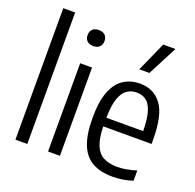

<svg xmlns="http://www.w3.org/2000/svg" viewBox="-140 -953 1124 1109"><g transform="rotate(20 422.0 -399.0)"><path d="M64 0V-808H137V0Z M264.5 0V-542.5H337.5V0ZM301 -661.5Q276 -661.5 262.5 -674.8Q249 -688 249 -710.5Q249 -733 262.5 -746.5Q276 -760 301 -760Q326 -760 339.5 -746.5Q353 -733 353 -710.5Q353 -688 339.5 -674.8Q326 -661.5 301 -661.5Z M664 9.5Q589 9.5 539.2 -18Q489.5 -45.5 464.5 -107.2Q439.5 -169 439.5 -272Q439.5 -372 463.5 -433.2Q487.5 -494.5 530.8 -522.5Q574 -550.5 631 -550.5Q715.5 -550.5 763.5 -486.5Q811.5 -422.5 811.5 -270.5V-245.5H514.5Q516 -172.5 533.5 -130.2Q551 -88 585.2 -70.5Q619.5 -53 671.5 -53Q720 -53 786.5 -73V-10Q752.5 0.5 723 5Q693.5 9.5 664 9.5ZM631 -495.5Q598 -495.5 572.2 -478.8Q546.5 -462 531 -419.2Q515.5 -376.5 514.5 -298.5H740.5Q739.5 -376.5 725.5 -419.2Q711.5 -462 687.2 -478.8Q663 -495.5 631 -495.5ZM597.5 -626.5 678.5 -808H753.5L659.5 -626.5Z"/></g></svg>

Font: Encode Sans Condensed
Style: Regular
Weight: 400
Width: 3
Designer: Multiple Designers
Foundry: Impallari Type
Version: Version 3.000; ttfautohint (v1.8.3) -l 8 -r 50 -G 200 -x 14 